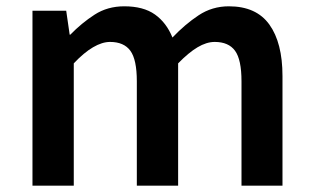

<svg xmlns="http://www.w3.org/2000/svg" viewBox="-20 -589 993 609"><path d="M83 0V-555H190L201 -479H203Q239 -516 280 -542.5Q321 -569 374 -569Q435 -569 471.5 -543Q508 -517 527 -470Q567 -512 610 -540.5Q653 -569 706 -569Q793 -569 834.5 -511Q876 -453 876 -348V0H746V-331Q746 -400 725.5 -428Q705 -456 661 -456Q635 -456 606.5 -439Q578 -422 545 -388V0H414V-331Q414 -400 393.5 -428Q373 -456 329 -456Q304 -456 275 -439Q246 -422 214 -388V0Z"/></svg>

Font: Noto Sans TC SemiBold
Style: Regular
Weight: 600
Designer: Ryoko NISHIZUKA  (kana, bopomofo & ideographs); Paul D. Hunt (Latin, Greek & Cyrillic); Sandoll Communications , Soo-you
Foundry: Adobe
Version: Version 2.004-H2;hotconv 1.0.118;makeotfexe 2.5.65603